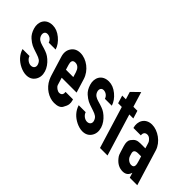

<svg xmlns="http://www.w3.org/2000/svg" viewBox="5 -1173 1733 1733"><g transform="rotate(45 872.0 -306.5)"><path d="M261.3 -84C233.4 -84 201.4 -106.5 192.1 -137H103.1C111.4 -109.7 125.4 -85.2 145 -63.5C181.3 -23.5 242.3 7 292.1 7C330.8 7 359.5 -7.5 378.3 -36.5C397.1 -65.5 400.6 -99.3 388.8 -138C378.3 -172.1 354.3 -205.7 324.8 -231C294.1 -257.3 275.4 -264.3 237.3 -277L203.2 -287C173.4 -295.8 145.8 -308 135.4 -342C128 -366.1 136 -393 165.8 -393C193.3 -393 220.4 -374.7 229.5 -345H317.5C306.7 -380.3 284.3 -412 250.4 -440C216.5 -468 181.3 -482 144.6 -482C57.2 -482 24.3 -410.8 45.7 -341C56.3 -306.3 72.1 -279.8 93 -261.5C134.5 -225.1 156.4 -217.7 204.2 -202L225.3 -195C246.7 -188.3 263.2 -180.8 274.7 -172.5C286.3 -164.2 294.7 -151.3 300 -134C307.9 -108 293.7 -84 261.3 -84Z M615.5 -91C595.9 -91 564.2 -111.7 557.7 -133L536 -204H726L685.6 -336C659.8 -420.6 576.5 -482 499 -482C459.6 -482 430.2 -467.5 410.8 -438.5C391.3 -409.5 387.6 -375.3 399.6 -336L455 -155C459.2 -141 464.7 -126.8 471.4 -112.5C505 -41 579.6 6 647.2 6C689.8 6 717.8 -5.2 730.9 -27.5C744.1 -49.8 751.6 -68.3 753.5 -83C755.3 -97.7 754 -112.3 749.5 -127L746.1 -138H651.1C655 -114.3 647.4 -91 615.5 -91ZM526.7 -388C560.7 -388 581.4 -362.8 591.8 -329L606.1 -282H512.1L497.8 -329C487.6 -362.2 491 -388 526.7 -388Z M978.3 -84C950.4 -84 918.4 -106.5 909.1 -137H820.1C828.4 -109.7 842.4 -85.2 862 -63.5C898.3 -23.5 959.3 7 1009.1 7C1047.8 7 1076.5 -7.5 1095.3 -36.5C1114.1 -65.5 1117.6 -99.3 1105.8 -138C1095.3 -172.1 1071.3 -205.7 1041.8 -231C1011.1 -257.3 992.4 -264.3 954.3 -277L920.2 -287C890.4 -295.8 862.8 -308 852.4 -342C845 -366.1 853 -393 882.8 -393C910.3 -393 937.4 -374.7 946.5 -345H1034.5C1023.7 -380.3 1001.3 -412 967.4 -440C933.5 -468 898.3 -482 861.6 -482C774.2 -482 741.3 -410.8 762.7 -341C773.3 -306.3 789.1 -279.8 810 -261.5C851.5 -225.1 873.4 -217.7 921.2 -202L942.3 -195C963.7 -188.3 980.2 -180.8 991.7 -172.5C1003.3 -164.2 1011.7 -151.3 1017 -134C1024.9 -108 1010.7 -84 978.3 -84Z M1228.8 0H1324.8L1202.2 -401H1253.2L1230.2 -476H1179.2L1135.2 -620L1061.2 -548L1083.2 -476H1036.2L1059.2 -401H1106.2Z M1594 -48 1608.6 0H1704.6L1600.4 -341C1575.5 -422.2 1487.2 -482 1413.3 -482C1327.4 -482 1293.4 -409.5 1314.4 -341H1409.4C1405.6 -364.3 1415 -388 1446 -388C1458.7 -388 1470.1 -383.3 1480.3 -374C1501 -355 1502.4 -347.5 1508.4 -328L1520.9 -287H1456.9C1436.9 -287 1420.7 -283.8 1408.3 -277.5C1395.9 -271.2 1383.5 -259.3 1371.1 -242C1358.8 -224.7 1358 -198.3 1368.8 -163L1385.3 -109C1391 -90.3 1395.9 -70.7 1414.3 -50C1444.4 -12.7 1480.5 6 1522.5 6C1567.8 6 1586.1 -21.2 1594 -48ZM1508.7 -209H1544.7L1558.8 -163C1569.1 -129.4 1579.4 -90 1536.1 -90C1509.6 -90 1480.4 -111.9 1471.8 -140L1464.5 -164C1455.1 -194.9 1470.6 -209 1508.7 -209Z"/></g></svg>

Font: Din Kursivschrift
Style: LeftEng
Weight: 400
Version: Version 1.089